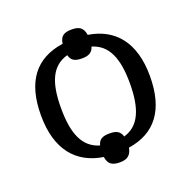

<svg xmlns="http://www.w3.org/2000/svg" viewBox="-116 -704 870 873"><g transform="rotate(-20 318.5 -267.5)"><path d="M320 54C355 54 374 41 381 5C513 -15 582 -105 582 -269C582 -431 507 -521 380 -541C374 -578 355 -589 320 -589C282 -589 264 -578 259 -542C124 -522 55 -433 55 -269C55 -104 131 -14 259 6C264 41 282 54 320 54ZM261 -49C182 -72 152 -146 152 -269C152 -392 182 -464 261 -486C268 -458 286 -449 320 -449C351 -449 370 -458 378 -485C455 -462 485 -390 485 -269C485 -147 455 -72 378 -50C370 -77 352 -86 320 -86C286 -86 268 -77 261 -49Z"/></g></svg>

Font: Noto Serif
Style: Regular
Weight: 400
Designer: Monotype Design Team
Foundry: Monotype Imaging Inc.
Version: Version 2.015